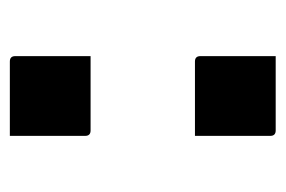

<svg xmlns="http://www.w3.org/2000/svg" viewBox="-115 -456 580 390"><g transform="rotate(-90 175.0 -261.0)"><path d="M256 -367H105Q94 -367 94 -378V-531H245Q256 -531 256 -520ZM256 9H105Q94 9 94 -2V-155H245Q256 -155 256 -144Z"/></g></svg>

Font: Recursive Sn Lnr St SmB
Style: Regular
Weight: 600
Version: Version 1.079;hotconv 1.0.112;makeotfexe 2.5.65598; ttfautoh